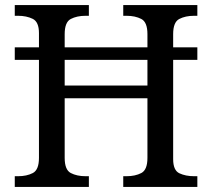

<svg xmlns="http://www.w3.org/2000/svg" viewBox="-20 -734 833 754"><path d="M38 0V-42H51Q85 -42 109 -54.5Q133 -67 133 -114V-499H38V-548H133V-604Q133 -648 108.5 -660Q84 -672 51 -672H38V-714H329V-672H316Q282 -672 258 -659.5Q234 -647 234 -600V-548H559V-600Q559 -647 535 -659.5Q511 -672 477 -672H464V-714H755V-672H742Q708 -672 684 -659.5Q660 -647 660 -600V-548H755V-499H660V-109Q660 -65 684.5 -53.5Q709 -42 742 -42H755V0H464V-42H477Q511 -42 535 -54.5Q559 -67 559 -114V-348H234V-114Q234 -67 258 -54.5Q282 -42 316 -42H329V0ZM234 -398H559V-499H234Z"/></svg>

Font: Noto Serif Dives Akuru
Style: Regular
Weight: 400
Designer: Fernando Caro
Foundry: Fernando Caro
Version: Version 2.000; ttfautohint (v1.8.4.7-5d5b)